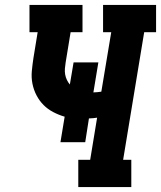

<svg xmlns="http://www.w3.org/2000/svg" viewBox="-20 -755 650 775"><path d="M296 0V-110H344L372 -280Q364 -279 356 -278Q348 -277 339 -277L324 -181H224L241 -284Q217 -291 195 -302.5Q173 -314 156 -331Q139 -348 127.5 -370Q116 -392 111 -417Q106 -442 108.5 -468.5Q111 -495 115 -521L132 -625H99V-735H313V-625H265L245 -503Q243 -491 242 -478.5Q241 -466 243 -454.5Q245 -443 250 -432.5Q255 -422 262 -414L277 -503H377L357 -382Q365 -382 373 -383Q381 -384 389 -385L429 -625H396V-735H610V-625H562L477 -110H510V0Z"/></svg>

Font: Iosevka Etoile XBdObl
Style: Regular
Weight: 800
Italic angle: -9°
Designer: Belleve Invis
Foundry: Belleve Invis
Version: Version 15.5.2; ttfautohint (v1.8.4)